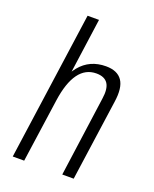

<svg xmlns="http://www.w3.org/2000/svg" viewBox="-139 -820 724 900"><g transform="rotate(20 223.5 -370.0)"><path d="M338 -398Q346 -450 329.5 -475Q313 -500 272 -500Q218 -500 184.5 -454Q151 -408 138 -317L101 -251L109 -311Q125 -429 173.5 -488Q222 -547 303 -547Q360 -547 384 -512Q408 -477 397 -404L340 0H283ZM140 -740H197L144 -359L93 0H36Z"/></g></svg>

Font: Pathway Extreme Condensed Thin
Style: Italic
Weight: 250
Width: 3
Italic angle: -8°
Version: Version 1.001;gftools[0.9.26]